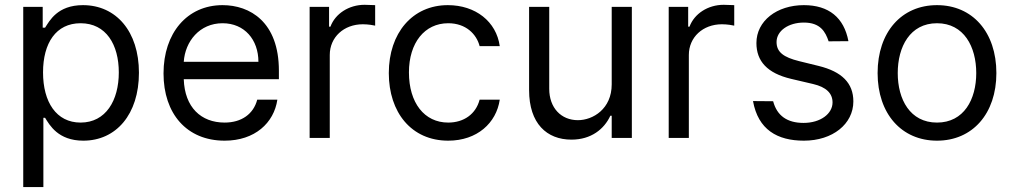

<svg xmlns="http://www.w3.org/2000/svg" viewBox="-20 -574 4218 799"><path d="M76.7 204.5H160.5V-83.8H167.6C186.1 -54 221.6 11.4 326.7 11.4C463.1 11.4 558.2 -98 558.2 -271.3C558.2 -443.2 463.1 -552.6 325.3 -552.6C218.8 -552.6 186.1 -487.2 167.6 -458.8H157.7V-545.5H76.7ZM159.1 -272.7C159.1 -394.9 213.1 -477.3 315.3 -477.3C421.9 -477.3 474.4 -387.8 474.4 -272.7C474.4 -156.2 420.5 -63.9 315.3 -63.9C214.5 -63.9 159.1 -149.1 159.1 -272.7Z M914.8 11.4C1040.5 11.4 1120 -62.5 1134.2 -159.1H1050.4C1034.8 -99.4 985.1 -63.9 914.8 -63.9C816.4 -63.9 748.6 -127.5 744.7 -244.3H1140.6V-279.8C1140.6 -483 1019.9 -552.6 906.2 -552.6C758.5 -552.6 660.5 -436.1 660.5 -268.5C660.5 -100.9 757.1 11.4 914.8 11.4ZM744.7 -316.8C750.4 -401.6 810.4 -477.3 906.2 -477.3C997.2 -477.3 1055.4 -409.1 1055.4 -316.8Z M1268.5 0H1352.3V-345.2C1352.3 -419 1410.5 -473 1490.1 -473C1512.4 -473 1535.5 -468.8 1541.2 -467.3V-552.6C1531.6 -553.3 1509.6 -554 1497.2 -554C1431.8 -554 1375 -517 1355.1 -463.1H1349.4V-545.5H1268.5Z M1845.2 11.4C1965.9 11.4 2045.5 -62.5 2059.7 -159.1H1975.9C1960.2 -99.4 1910.5 -63.9 1845.2 -63.9C1745.7 -63.9 1681.8 -146.3 1681.8 -272.7C1681.8 -396.3 1747.2 -477.3 1845.2 -477.3C1919 -477.3 1963.1 -431.8 1975.9 -382.1H2059.7C2045.5 -484.4 1958.8 -552.6 1843.8 -552.6C1696 -552.6 1598 -436.1 1598 -269.9C1598 -106.5 1691.8 11.4 1845.2 11.4Z M2525.6 -223C2525.6 -120.7 2447.4 -73.9 2384.9 -73.9C2315.3 -73.9 2265.6 -125 2265.6 -204.5V-545.5H2181.8V-198.9C2181.8 -59.7 2255.7 7.1 2358 7.1C2440.3 7.1 2494.3 -36.9 2519.9 -92.3H2525.6V0H2609.4V-545.5H2525.6Z M2762.8 0H2846.6V-345.2C2846.6 -419 2904.8 -473 2984.4 -473C3006.7 -473 3029.8 -468.8 3035.5 -467.3V-552.6C3025.9 -553.3 3003.9 -554 2991.5 -554C2926.1 -554 2869.3 -517 2849.4 -463.1H2843.8V-545.5H2762.8Z M3428.3 -402 3510.7 -402.7C3492.2 -500.7 3429 -552.6 3325.3 -552.6C3213.1 -552.6 3127.8 -487.2 3127.8 -394.9C3127.8 -319.6 3172.6 -269.2 3272.7 -245.7L3363.6 -224.4C3418.7 -211.6 3444.6 -185.4 3444.6 -147.7C3444.6 -100.9 3394.9 -62.5 3323.9 -62.5C3256.4 -62.5 3213.4 -92 3197.4 -152.7L3113.6 -153.4C3134.9 -34.4 3214.8 11.4 3325.3 11.4C3445 11.4 3531.2 -57.9 3531.2 -152C3531.2 -228 3483.7 -275.9 3386.4 -299.7L3305.4 -319.6C3240.8 -335.6 3211.6 -357.2 3211.6 -399.1C3211.6 -446 3261.4 -480.1 3325.3 -480.1C3394.2 -480.1 3415.1 -441.4 3428.3 -402Z M3879.3 11.4C4027 11.4 4126.4 -100.9 4126.4 -269.9C4126.4 -440.3 4027 -552.6 3879.3 -552.6C3731.5 -552.6 3632.1 -440.3 3632.1 -269.9C3632.1 -100.9 3731.5 11.4 3879.3 11.4ZM3715.9 -269.9C3715.9 -379.3 3767 -477.3 3879.3 -477.3C3991.5 -477.3 4042.6 -379.3 4042.6 -269.9C4042.6 -160.5 3991.5 -63.9 3879.3 -63.9C3767 -63.9 3715.9 -160.5 3715.9 -269.9Z"/></svg>

Font: Margiela Sans
Style: Regular
Weight: 400
Designer: Stefan Endress, Andreas Faust
Version: Version 1.100;FEAKit 1.0